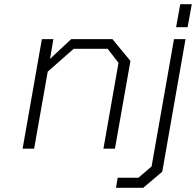

<svg xmlns="http://www.w3.org/2000/svg" viewBox="-20 -710 936 917"><path d="M821 -580 841 -690H896L876 -580ZM88 0 180 -523H235L219 -429L320 -523H517L603 -419L529 0H474L546 -410L494 -477H332L208 -368L143 0ZM534 187 542 139H641L704 85L811 -523H866L755 110L664 187Z"/></svg>

Font: Tomorrow Light
Style: Italic
Weight: 300
Italic angle: -10°
Designer: Tony de Marco, Monica Rizzolli
Foundry: Just in Type
Version: Version 2.002